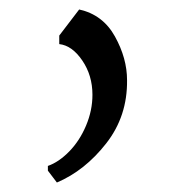

<svg xmlns="http://www.w3.org/2000/svg" viewBox="-20 -153 372 405"><path d="M147 -133Q197 -122 222.5 -76Q248 -30 248 16Q249 92 204 149.5Q159 207 100 232L81 207V197Q104 189 126 166.5Q148 144 161.5 112Q175 80 175 47Q175 6 153.5 -25.5Q132 -57 105 -60V-78Z"/></svg>

Font: Martel Light
Style: Regular
Weight: 300
Designer: Dan Reynolds
Foundry: Dan Reynolds
Version: Version 1.001; ttfautohint (v1.1) -l 5 -r 5 -G 72 -x 0 -D la